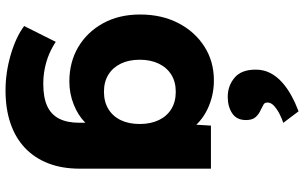

<svg xmlns="http://www.w3.org/2000/svg" viewBox="-228 -670 1127 712"><g transform="rotate(90 336.0 -313.5)"><path d="M315 230Q248.3 230 182.8 210.8Q117.3 191.7 76 161L134.7 43.7Q156 58 181 68.5Q206 79 233.7 84.5Q261.3 90 291 90Q340.7 90 372.3 75.7Q404 61.3 419.3 31.7Q434.7 2 434.7 -43.3V-130.3L468.3 -125.3Q461.3 -92.3 434.2 -65.5Q407 -38.7 366.7 -22.7Q326.3 -6.7 282 -6.7Q209.7 -6.7 153.8 -39.8Q98 -73 65.7 -131.8Q33.3 -190.7 33.3 -269Q33.3 -349.3 65.2 -410.8Q97 -472.3 152.2 -507.5Q207.3 -542.7 277.7 -542.7Q307.7 -542.7 335 -536.2Q362.3 -529.7 385.7 -518.2Q409 -506.7 427.3 -491.3Q445.7 -476 457.3 -458Q469 -440 472.7 -420.7L438 -412L445.3 -531.7H605V-45.3Q605 20.3 585.2 71.5Q565.3 122.7 527.7 158.2Q490 193.7 436.3 211.8Q382.7 230 315 230ZM319.7 -135Q356.7 -135 383.7 -151.3Q410.7 -167.7 425 -197.3Q439.3 -227 439.3 -267.7Q439.3 -308.3 424.8 -338.5Q410.3 -368.7 383.5 -385Q356.7 -401.3 319.7 -401.3Q283 -401.3 256.5 -384.8Q230 -368.3 215.5 -338.2Q201 -308 201 -267.7Q201 -227.3 215.5 -197.5Q230 -167.7 256.5 -151.3Q283 -135 319.7 -135ZM338.3 -594Q298 -594 267.8 -619.2Q237.7 -644.3 237.7 -697.7Q237.7 -727 250 -751.2Q262.3 -775.3 284.2 -795Q306 -814.7 334 -830Q362 -845.3 392.3 -856.7L435 -800Q422 -796 404.2 -787.2Q386.3 -778.3 373 -766.7Q359.7 -755 359.7 -741.3Q359.7 -731.3 366.8 -727Q374 -722.7 385.3 -717.3Q404 -709 414.3 -696.8Q424.7 -684.7 424.7 -661.7Q424.7 -627 399.7 -610.5Q374.7 -594 338.3 -594Z"/></g></svg>

Font: Lexend Medium
Style: Regular
Weight: 500
Designer: Bonnie Shaver-Troup, Thomas Jockin
Foundry: Lexend
Version: Version 1.005